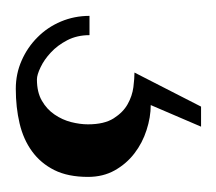

<svg xmlns="http://www.w3.org/2000/svg" viewBox="-36 -40 279 248"><g transform="rotate(90 104.0 84.5)"><path d="M208 110.8Q208 136.7 199.2 154.3Q190.4 171.9 175 183.1Q159.7 194.3 138.9 199.2Q118.2 204.1 94.2 204.1Q74.7 204.1 57.6 196.5Q40.5 189 27.6 176Q14.6 163.1 7.3 145.8Q0 128.4 0 108.9H24.9Q24.9 125 31.5 137.7Q38.1 150.4 47.4 158.9Q56.6 167.5 66.4 172.1Q76.2 176.8 82 176.8Q98.6 176.8 109.6 170.4Q120.6 164.1 127.4 154.1Q134.3 144 137.2 132.6Q140.1 121.1 140.1 110.8Q140.1 89.8 132.3 77.6Q124.5 65.4 114 59.6Q103.5 53.7 92 52.2Q80.6 50.8 73.2 50.8L117.2 -35.2H143.1L115.2 29.8Q130.9 29.8 147.5 35.2Q164.1 40.5 177.5 50.8Q190.9 61 199.5 76.2Q208 91.3 208 110.8Z"/></g></svg>

Font: Uncial Antiqua
Style: Regular
Weight: 400
Version: Version 1.000